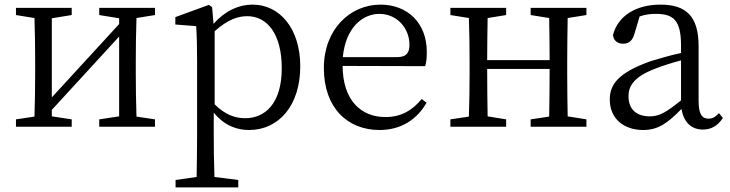

<svg xmlns="http://www.w3.org/2000/svg" viewBox="-20 -548 3156 830"><path d="M650 -483V-514H409V-483L495 -469V-444L204 -127V-469L290 -483V-514H49V-483L129 -470C131 -415 132 -339 132 -286V-228C132 -176 131 -100 129 -44L49 -32V0H290V-32L204 -45V-73L495 -390V-45L409 -32V0H650V-32L570 -44C568 -100 567 -176 567 -228V-286C567 -338 568 -415 570 -470Z M908 -413C968 -467 1013 -478 1049 -478C1136 -478 1198 -400 1198 -253C1198 -101 1126 -37 1040 -37C995 -37 952 -53 908 -97ZM897 -517 883 -527 738 -474V-442L828 -435C831 -388 832 -346 832 -282V34C832 93 831 157 830 217L739 230V262H1010V230L907 217C905 156 904 90 904 32V-61C953 -2 1007 14 1057 14C1185 14 1278 -92 1278 -261C1278 -425 1189 -528 1072 -528C1013 -528 955 -503 903 -445Z M1462 -301C1474 -428 1547 -488 1620 -488C1697 -488 1750 -425 1750 -355C1750 -323 1740 -301 1696 -301ZM1818 -262C1823 -277 1825 -298 1825 -324C1825 -449 1741 -528 1625 -528C1493 -528 1380 -421 1380 -254C1380 -83 1481 14 1621 14C1714 14 1783 -32 1824 -104L1803 -120C1764 -73 1717 -42 1646 -42C1540 -42 1462 -115 1461 -263Z M2515 -483V-514H2274V-483L2354 -470C2355 -417 2356 -343 2356 -288H2086C2086 -342 2087 -416 2088 -470L2168 -483V-514H1927V-483L2007 -470C2009 -415 2010 -339 2010 -286V-228C2010 -176 2009 -99 2007 -44L1927 -32V0H2168V-32L2088 -45C2087 -99 2086 -178 2086 -250H2356C2356 -177 2355 -99 2354 -44L2274 -32V0H2515V-32L2434 -45C2433 -100 2432 -176 2432 -228V-286C2432 -338 2433 -415 2434 -470Z M2924 -114C2860 -63 2831 -45 2789 -45C2735 -45 2697 -72 2697 -132C2697 -172 2715 -214 2812 -251C2839 -262 2883 -276 2924 -287ZM3088 -59C3073 -43 3061 -35 3043 -35C3016 -35 3000 -53 3000 -111V-348C3000 -478 2946 -528 2835 -528C2729 -528 2651 -479 2630 -397C2632 -373 2649 -359 2674 -359C2700 -359 2715 -374 2723 -403L2745 -477C2771 -486 2794 -488 2815 -488C2891 -488 2924 -461 2924 -351V-319C2878 -309 2830 -295 2791 -283C2655 -234 2616 -185 2616 -118C2616 -32 2680 14 2760 14C2825 14 2865 -15 2926 -77C2935 -22 2967 12 3018 12C3053 12 3081 -2 3105 -38Z"/></svg>

Font: Shippori Mincho
Style: Regular
Weight: 400
Designer: Bonji Tadano  Ryoko NISHIZUKA  (kana & ideographs); Frank Grießhammer (Latin, Greek & Cyrillic); Wenlong ZHANG  (bopomof
Foundry: Adobe Systems Incorporated
Version: Version 1.003;PS 1.001;hotconv 16.6.54;makeotf.lib2.5.65590